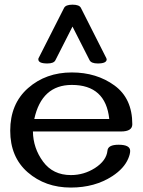

<svg xmlns="http://www.w3.org/2000/svg" viewBox="-20 -803 619 834"><path d="M287.6 11.7Q176.8 11.7 100.6 -54.4Q24.4 -120.6 24.4 -235.4Q24.4 -352.1 101.8 -420.2Q179.2 -488.3 292 -488.3Q399.4 -488.3 477.1 -431.9Q554.7 -375.5 554.7 -263.2Q554.7 -231.9 505.4 -231.9H123Q124 -159.7 167 -101.1Q210 -42.5 288.1 -42.5Q344.2 -42.5 392.1 -72.8Q442.4 -105 446.8 -148.9Q449.2 -174.3 495.1 -174.3Q545.4 -174.3 545.4 -147.5Q545.4 -133.8 537.1 -114.3Q519 -71.3 468.3 -38.1Q392.1 11.7 287.6 11.7ZM454.6 -286.1Q439 -434.1 292 -434.1Q161.1 -434.1 128.9 -286.1ZM443.4 -545.4Q443.4 -527.3 404.8 -527.3Q376.5 -527.3 369.1 -541.5L294.9 -687.5L220.7 -541.5Q213.9 -527.3 185.5 -527.3Q146.5 -527.3 146.5 -545.4Q146.5 -548.8 147.5 -550.3L258.3 -768.6Q265.6 -782.7 294.9 -782.7Q324.7 -782.7 331.5 -768.6L441.9 -550.3Q443.4 -547.4 443.4 -545.4Z"/></svg>

Font: Gayathri
Style: Bold
Weight: 700
Designer: Binoy Dominic <binoy.domenic@gmail.com>
Foundry: SMC
Version: Version 1.000